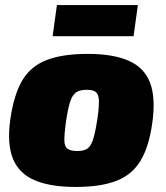

<svg xmlns="http://www.w3.org/2000/svg" viewBox="-20 -727 655 759"><path d="M327 -514Q427 -514 488.5 -487Q550 -460 573 -400.5Q596 -341 582 -241Q569 -147 535.5 -91.5Q502 -36 440 -12Q378 12 278 12Q179 12 117 -14.5Q55 -41 31 -100Q7 -159 21 -257Q35 -353 68 -409Q101 -465 164 -489.5Q227 -514 327 -514ZM323 -372Q296 -372 281 -362Q266 -352 257 -324Q248 -296 240 -241Q234 -195 234.5 -171Q235 -147 247.5 -138.5Q260 -130 286 -130Q312 -130 326 -140Q340 -150 348.5 -177.5Q357 -205 365 -257Q372 -305 371 -329.5Q370 -354 359 -363Q348 -372 323 -372ZM525 -707 508 -584H188L205 -707Z"/></svg>

Font: Exo 2 Black
Style: Italic
Weight: 900
Italic angle: -8°
Designer: Natanael Gama
Foundry: Natanael Gama
Version: Version 2.010